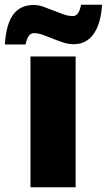

<svg xmlns="http://www.w3.org/2000/svg" viewBox="-62 -792 451 812"><path d="M257.8 0H66.9V-553.2H257.8ZM249.5 -605Q227.5 -605 205.3 -612.3Q183.1 -619.6 161.6 -628.4Q140.1 -637.2 119.9 -644.5Q99.6 -651.9 81.5 -651.9Q55.2 -651.9 46.4 -604H-41.5Q-36.1 -689.5 -6.3 -730.2Q23.4 -771 81.5 -771Q100.1 -771 121.1 -763.7Q142.1 -756.3 163.6 -747.6Q185.1 -738.8 206.1 -731.4Q227.1 -724.1 245.6 -724.1Q259.8 -724.1 268.1 -736.3Q276.4 -748.5 280.8 -772H369.6Q364.3 -690.4 333.5 -647.7Q302.7 -605 249.5 -605Z"/></svg>

Font: Open Sans ExtBd
Style: Bold
Weight: 800
Foundry: Ascender Corporation
Version: Version 1.10